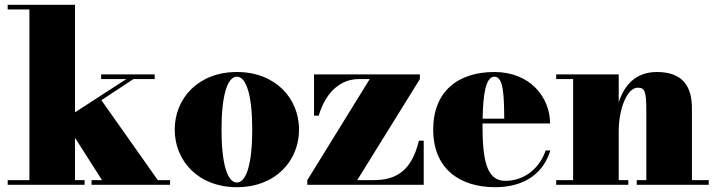

<svg xmlns="http://www.w3.org/2000/svg" viewBox="-20 -770 2985 800"><path d="M12 -19.5V0H332.5V-19.5H292.5V-196L405 -19.5H361.5V0H688.5V-19.5H637.5L402.5 -352.5L536 -440.5H624.5V-460H401.5V-440.5H506.5L292.5 -302V-750H12V-730.5H102.5V-19.5Z M708 -230C708 -100 806 10 967 10C1128 10 1226 -100 1226 -230C1226 -360 1128 -470 967 -470C806 -470 708 -360 708 -230ZM903 -230C903 -374 928 -450.5 967 -450.5C1006 -450.5 1031 -374 1031 -230C1031 -86 1006 -9.5 967 -9.5C928 -9.5 903 -86 903 -230Z M1475 -440.5H1520.5L1260.5 -19.5V0H1745.5V-184H1725.5C1695.5 -60 1633 -19.5 1536.5 -19.5H1468.5L1729.5 -440.5V-460H1288.5V-288H1308C1338 -389 1401 -440.5 1475 -440.5Z M2273 -143H2253.5C2228.5 -69 2165.5 -16.5 2085 -16.5C2006 -16.5 1990.5 -106 1990.5 -250C1990.5 -252 1990.5 -253.5 1990.5 -255.5H2272C2272 -364.5 2189 -470 2040 -470C1889 -470 1785 -390 1785 -230C1785 -70 1892 10 2043 10C2174 10 2247 -56 2273 -143ZM2040 -450.5C2079 -450.5 2080 -368 2081 -275.5H1991C1992.5 -376.5 2004 -450.5 2040 -450.5Z M2297.5 -19.5V0H2598V-19.5H2558V-222.5C2558 -319.5 2594 -404.5 2637 -404.5C2665 -404.5 2673 -393.5 2673 -309.5V-19.5H2633V0H2933V-19.5H2863V-319.5C2863 -406.5 2827.5 -470 2717 -470C2626.5 -470 2580 -412 2558 -343.5V-460H2297.5V-440.5H2368V-19.5Z"/></svg>

Font: Bodoni* 11pt Fatface
Style: Regular
Weight: 900
Version: Version 2.3